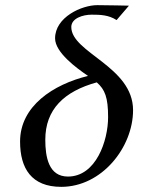

<svg xmlns="http://www.w3.org/2000/svg" viewBox="-20 -710 582 746"><path d="M58 -160C58 -56 102 16 218 16C376 16 497 -138 497 -282C497 -452 257 -505 257 -605C257 -639 302 -653 336 -653C370 -653 402 -652 433 -632L481 -688C481 -688 396 -690 358 -690C297 -690 194 -643 194 -561C194 -506 278 -445 322 -415C187 -382 58 -298 58 -160ZM156 -167C156 -285 229 -355 356 -390C388 -362 400 -331 400 -255C400 -163 353 -24 244 -24C169 -24 156 -100 156 -167Z"/></svg>

Font: KpRoman
Style: SemiboldItalic
Weight: 600
Italic angle: -11°
Version: Version 0.66